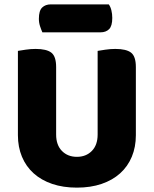

<svg xmlns="http://www.w3.org/2000/svg" viewBox="-20 -841 704 879"><path d="M62 -222V-608Q74 -610 97 -613.5Q120 -617 143 -617Q193 -617 215 -600Q237 -583 237 -534V-225Q237 -177 263.5 -150Q290 -123 332 -123Q374 -123 400.5 -150Q427 -177 427 -225V-608Q439 -610 462 -613.5Q485 -617 508 -617Q558 -617 580 -600Q602 -583 602 -534V-222Q602 -168 583.5 -123.5Q565 -79 530 -47.5Q495 -16 445 1Q395 18 332 18Q269 18 219 1Q169 -16 134 -47.5Q99 -79 80.5 -123.5Q62 -168 62 -222ZM174 -693Q169 -704 163.5 -720.5Q158 -737 158 -755Q158 -792 173 -806.5Q188 -821 213 -821H478Q486 -810 490 -793.5Q494 -777 494 -759Q494 -722 479.5 -707.5Q465 -693 440 -693Z"/></svg>

Font: Baloo 2 Latin ExtraBold
Style: Regular
Weight: 400
Designer: Sarang Kulkarni and Ek Type
Foundry: Ek Type
Version: Version 1.001